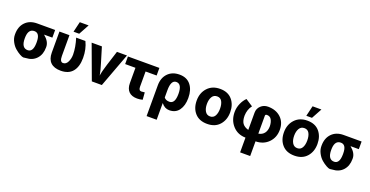

<svg xmlns="http://www.w3.org/2000/svg" viewBox="-36 -1870 6167 3203"><g transform="rotate(20 3047.5 -268.0)"><path d="M33.2 -262.7V-271.5Q33.2 -404.3 110.4 -483.9Q187.5 -563.5 319.3 -563.5H637.7V-427.7H490.2Q594.7 -341.8 594.7 -249V-236.3Q594.7 -113.3 525.4 -37.1Q456.1 39.1 336.9 43.9Q316.4 48.8 295.4 48.8Q274.4 48.8 231 24.9Q187.5 1 142.6 -37.6Q97.7 -76.2 65.4 -137.2Q33.2 -198.2 33.2 -262.7ZM209 -258.8Q209 -89.8 320.3 -89.8Q415 -89.8 418 -249V-271.5Q418 -427.7 320.3 -427.7Q218.8 -427.7 210 -291Z M713.9 -188.5V-563.5H891.6V-195.3Q891.6 -89.8 948.2 -89.8Q1002 -89.8 1030.8 -149.4Q1059.6 -209 1059.6 -279.3Q1058.6 -410.2 1010.7 -563.5H1174.8Q1235.4 -440.4 1235.4 -283.7Q1235.4 -127 1164.6 -41.5Q1093.8 43.9 954.1 43.9Q836.9 43.9 775.4 -15.1Q713.9 -74.2 713.9 -188.5ZM935.5 -641.6 979.5 -826.2H1136.7L1036.1 -641.6Z M1282.2 -573.2H1463.9L1542 -315.4Q1582 -186.5 1591.8 -125L1595.7 -101.6Q1606.4 -179.7 1649.4 -315.4L1731.4 -573.2H1909.2L1683.6 33.2H1505.9Z M1929.7 -428.7V-563.5H2488.3V-428.7H2292V-157.2Q2292 -90.8 2339.8 -90.8Q2363.3 -90.8 2398.4 -96.7L2408.2 31.2Q2360.4 43.9 2312.5 43.9Q2214.8 43.9 2163.6 -7.8Q2112.3 -59.6 2112.3 -158.2V-428.7Z M2562.5 264.6V-281.2Q2562.5 -414.1 2639.2 -494.1Q2715.8 -574.2 2845.2 -574.2Q2974.6 -574.2 3043.9 -487.8Q3113.3 -401.4 3113.3 -259.8V-252Q3113.3 -121.1 3054.2 -38.6Q2995.1 43.9 2882.8 43.9Q2798.8 43.9 2741.2 -32.2V264.6ZM2741.2 -130.9Q2770.5 -89.8 2836.9 -89.8Q2935.5 -89.8 2935.5 -265.1Q2935.5 -440.4 2835 -440.4Q2741.2 -440.4 2741.2 -258.8Z M3335.9 -43.9Q3258.8 -129.9 3258.8 -266.6Q3258.8 -403.3 3341.3 -492.7Q3423.8 -582 3562.5 -582Q3701.2 -582 3776.4 -495.1Q3851.6 -408.2 3851.6 -272Q3851.6 -135.7 3772.9 -46.9Q3694.3 42 3553.7 42Q3413.1 42 3335.9 -43.9ZM3468.3 -397.5Q3438.5 -347.7 3438.5 -270Q3438.5 -192.4 3468.8 -142.1Q3499 -91.8 3557.1 -91.8Q3615.2 -91.8 3643.6 -141.1Q3671.9 -190.4 3671.9 -269Q3671.9 -347.7 3644.5 -397.5Q3617.2 -447.3 3557.6 -447.3Q3498 -447.3 3468.3 -397.5Z M3918.9 -301.8Q3918.9 -381.8 3951.2 -455.1Q3983.4 -528.3 4031.2 -573.2L4159.2 -489.3Q4098.6 -412.1 4095.7 -300.8Q4095.7 -211.9 4128.9 -165.5Q4162.1 -119.1 4235.4 -98.6V-404.3Q4235.4 -478.5 4287.6 -527.3Q4339.8 -576.2 4415 -576.2Q4554.7 -576.2 4642.1 -495.6Q4729.5 -415 4729.5 -278.8Q4729.5 -142.6 4641.6 -52.7Q4553.7 37.1 4414.1 39.1V299.8H4235.4V38.1Q4094.7 36.1 4006.8 -61Q3918.9 -158.2 3918.9 -301.8ZM4414.1 -97.7Q4480.5 -108.4 4516.6 -155.3Q4552.7 -202.1 4552.7 -279.3Q4550.8 -348.6 4524.9 -394.5Q4499 -440.4 4443.4 -440.4Q4414.1 -440.4 4414.1 -415Z M4884.8 -43.9Q4807.6 -129.9 4807.6 -266.6Q4807.6 -403.3 4890.1 -492.7Q4972.7 -582 5111.3 -582Q5250 -582 5325.2 -495.1Q5400.4 -408.2 5400.4 -272Q5400.4 -135.7 5321.8 -46.9Q5243.2 42 5102.5 42Q4961.9 42 4884.8 -43.9ZM5017.1 -397.5Q4987.3 -347.7 4987.3 -270Q4987.3 -192.4 5017.6 -142.1Q5047.9 -91.8 5106 -91.8Q5164.1 -91.8 5192.4 -141.1Q5220.7 -190.4 5220.7 -269Q5220.7 -347.7 5193.4 -397.5Q5166 -447.3 5106.4 -447.3Q5046.9 -447.3 5017.1 -397.5ZM5064.5 -651.4 5108.4 -835.9H5265.6L5165 -651.4Z M5473.6 -262.7V-271.5Q5473.6 -404.3 5550.8 -483.9Q5627.9 -563.5 5759.8 -563.5H6078.1V-427.7H5930.7Q6035.2 -341.8 6035.2 -249V-236.3Q6035.2 -113.3 5965.8 -37.1Q5896.5 39.1 5777.3 43.9Q5756.8 48.8 5735.8 48.8Q5714.8 48.8 5671.4 24.9Q5627.9 1 5583 -37.6Q5538.1 -76.2 5505.9 -137.2Q5473.6 -198.2 5473.6 -262.7ZM5649.4 -258.8Q5649.4 -89.8 5760.7 -89.8Q5855.5 -89.8 5858.4 -249V-271.5Q5858.4 -427.7 5760.7 -427.7Q5659.2 -427.7 5650.4 -291Z"/></g></svg>

Font: GenEi M Gothic v2 Heavy
Style: Regular
Weight: 800
Version: Version 2.0